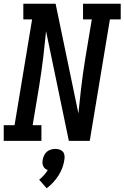

<svg xmlns="http://www.w3.org/2000/svg" viewBox="-29 -755 667 1029"><path d="M-9 0V-84H49L143 -651H96V-735H269L391 -148Q392 -152 392.5 -156.5Q393 -161 393 -165L405 -276Q410 -317 415.5 -358.5Q421 -400 428 -441L463 -651H416V-735H618V-651H560L452 0H340L218 -587Q217 -583 216.5 -578.5Q216 -574 216 -570L204 -459Q199 -418 193.5 -376.5Q188 -335 181 -294L146 -84H193V0ZM221 254 181 208Q195 197 206.5 184Q218 171 227 156Q219 154 212.5 148.5Q206 143 202.5 135Q199 127 198.5 118.5Q198 110 200 101Q202 89 207.5 77.5Q213 66 222.5 58Q232 50 244 46.5Q256 43 268 43Q279 43 290 46.5Q301 50 308 58Q315 66 316.5 77.5Q318 89 316 101Q313 123 305 144.5Q297 166 284.5 185.5Q272 205 256 222.5Q240 240 221 254Z"/></svg>

Font: Iosevka Curly Slab MdExObl
Style: Regular
Weight: 500
Width: 7
Italic angle: -9°
Monospace: yes
Designer: Belleve Invis
Foundry: Belleve Invis
Version: Version 11.1.0; ttfautohint (v1.8.3)